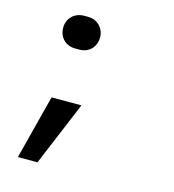

<svg xmlns="http://www.w3.org/2000/svg" viewBox="-107 -650 815 900"><g transform="rotate(15 300.0 -200.0)"><path d="M210 -401C256 -401 289 -434 289 -481C289 -526 255 -560 210 -560H190C144 -560 110 -526 110 -481C110 -434 143 -401 190 -401ZM157 160 287 -151H142L62 160Z"/></g></svg>

Font: Tekne LDO SemiBold
Style: Regular
Weight: 600
Monospace: yes
Designer: Alessio Laiso, Mario Rullo, Paolo Rosset
Foundry: Alessio Laiso
Version: Version 1.000;hotconv 1.0.109;makeotfexe 2.5.65596